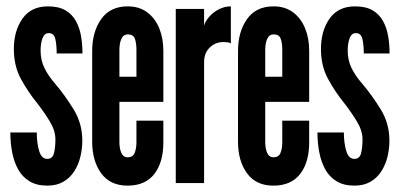

<svg xmlns="http://www.w3.org/2000/svg" viewBox="-20 -575 1256 603"><path d="M128.5 8Q95 8 72.5 -5.8Q50 -19.5 37 -43Q24 -66.5 18.2 -96.5Q12.5 -126.5 12.5 -159H95.5Q95.5 -125.5 103 -100.8Q110.5 -76 128.5 -76Q145 -76 149.5 -93.8Q154 -111.5 154 -137Q154 -164.5 136.8 -193Q119.5 -221.5 99 -248Q67 -287.5 45.2 -328Q23.5 -368.5 23.5 -421Q23.5 -478.5 50.8 -516.8Q78 -555 130.5 -555Q164 -555 185.2 -542.8Q206.5 -530.5 218.2 -509.2Q230 -488 234.5 -461.8Q239 -435.5 239 -407H158Q158 -434 153.8 -452.5Q149.5 -471 133 -471Q119.5 -471 113.5 -455Q107.5 -439 107.5 -415.5Q107.5 -386 119.8 -361Q132 -336 154.5 -310.5Q184.5 -275 211.5 -231Q238.5 -187 238.5 -133Q238.5 -108 232.5 -83Q226.5 -58 213.5 -37.5Q200.5 -17 179.5 -4.5Q158.5 8 128.5 8Z M380.5 8Q326 8 297.8 -30.8Q269.5 -69.5 269.5 -130V-414.5Q269.5 -475 297.8 -515Q326 -555 381 -555Q417.5 -555 442.5 -536.2Q467.5 -517.5 480.2 -486Q493 -454.5 493 -416V-255H355V-128.5Q355 -109 361 -95Q367 -81 381.5 -81Q397 -81 402.8 -94.5Q408.5 -108 408.5 -129V-196H493V-127.5Q493 -65.5 464.8 -28.8Q436.5 8 380.5 8ZM355 -334H408.5V-418.5Q408.5 -440 403.5 -453.5Q398.5 -467 381.5 -467Q367.5 -467 361.2 -453Q355 -439 355 -418.5Z M532 0V-547H621V-495Q625.5 -509.5 637.8 -523.2Q650 -537 667.8 -546Q685.5 -555 705 -555V-439Q699.5 -441.5 693.8 -442.2Q688 -443 682 -443Q656.5 -443 638.8 -425.8Q621 -408.5 621 -380V0Z M838.5 8Q784 8 755.8 -30.8Q727.5 -69.5 727.5 -130V-414.5Q727.5 -475 755.8 -515Q784 -555 839 -555Q875.5 -555 900.5 -536.2Q925.5 -517.5 938.2 -486Q951 -454.5 951 -416V-255H813V-128.5Q813 -109 819 -95Q825 -81 839.5 -81Q855 -81 860.8 -94.5Q866.5 -108 866.5 -129V-196H951V-127.5Q951 -65.5 922.8 -28.8Q894.5 8 838.5 8ZM813 -334H866.5V-418.5Q866.5 -440 861.5 -453.5Q856.5 -467 839.5 -467Q825.5 -467 819.2 -453Q813 -439 813 -418.5Z M1093 8Q1059.5 8 1037 -5.8Q1014.5 -19.5 1001.5 -43Q988.5 -66.5 982.8 -96.5Q977 -126.5 977 -159H1060Q1060 -125.5 1067.5 -100.8Q1075 -76 1093 -76Q1109.5 -76 1114 -93.8Q1118.5 -111.5 1118.5 -137Q1118.5 -164.5 1101.2 -193Q1084 -221.5 1063.5 -248Q1031.5 -287.5 1009.8 -328Q988 -368.5 988 -421Q988 -478.5 1015.2 -516.8Q1042.5 -555 1095 -555Q1128.5 -555 1149.8 -542.8Q1171 -530.5 1182.8 -509.2Q1194.5 -488 1199 -461.8Q1203.5 -435.5 1203.5 -407H1122.5Q1122.5 -434 1118.2 -452.5Q1114 -471 1097.5 -471Q1084 -471 1078 -455Q1072 -439 1072 -415.5Q1072 -386 1084.2 -361Q1096.5 -336 1119 -310.5Q1149 -275 1176 -231Q1203 -187 1203 -133Q1203 -108 1197 -83Q1191 -58 1178 -37.5Q1165 -17 1144 -4.5Q1123 8 1093 8Z"/></svg>

Font: League Gothic SemiCondensed
Style: Regular
Weight: 400
Width: 4
Designer: The League of Moveable Type
Version: Version 2.001